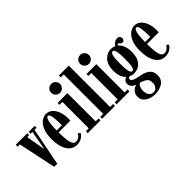

<svg xmlns="http://www.w3.org/2000/svg" viewBox="-52 -1428 2355 2355"><g transform="rotate(-45 1125.5 -250.5)"><path d="M149 1 45.5 -490.5H6.5V-523.5H206.5V-490.5H172.5L216.5 -237L262 -490.5H229.5V-523.5H335V-490.5H299L202 1Z M538 10Q498.5 10 466.8 -8.2Q435 -26.5 412 -61.8Q389 -97 377 -147.8Q365 -198.5 365 -263.5Q365 -334.5 380.5 -385.2Q396 -436 421.5 -467.8Q447 -499.5 476.8 -514.5Q506.5 -529.5 535 -529.5Q569 -529.5 597.5 -512.5Q626 -495.5 646.8 -464.8Q667.5 -434 679 -392Q690.5 -350 690.5 -299.5Q690.5 -289.5 690.5 -279.5Q690.5 -269.5 689.5 -259H478V-292.5H576Q576 -367 571.5 -411.8Q567 -456.5 558 -476.2Q549 -496 535 -496Q521 -496 509.8 -475.8Q498.5 -455.5 492 -407.5Q485.5 -359.5 485.5 -275.5Q485.5 -213.5 488.8 -167Q492 -120.5 499.8 -89.5Q507.5 -58.5 520.8 -43Q534 -27.5 553.5 -27.5Q590.5 -27.5 612.5 -46.2Q634.5 -65 643.5 -84.5L671 -64.5Q659.5 -36.5 623.8 -13.2Q588 10 538 10Z M731.5 0V-33H782.5V-490.5H731.5V-523.5H902.5V-33H953.5V0ZM842.5 -590Q810 -590 787.5 -612.5Q765 -635 765 -667.5Q765 -699 787.5 -721.5Q810 -744 842.5 -744Q873.5 -744 896 -721.5Q918.5 -699 918.5 -667.5Q918.5 -635 896 -612.5Q873.5 -590 842.5 -590Z M981.5 0V-33H1032.5V-717H981.5V-750H1152.5V-33H1204V0Z M1233 0V-33H1284V-490.5H1233V-523.5H1404V-33H1455V0ZM1344 -590Q1311.5 -590 1289 -612.5Q1266.5 -635 1266.5 -667.5Q1266.5 -699 1289 -721.5Q1311.5 -744 1344 -744Q1375 -744 1397.5 -721.5Q1420 -699 1420 -667.5Q1420 -635 1397.5 -612.5Q1375 -590 1344 -590Z M1657.5 249Q1612.5 249 1571.5 234.2Q1530.5 219.5 1504.5 190.2Q1478.5 161 1478.5 116Q1478.5 84.5 1490.8 62.5Q1503 40.5 1520 27Q1537 13.5 1552 7Q1567 0.5 1573 -0.5Q1569.5 -1.5 1558 -6Q1546.5 -10.5 1533 -20.5Q1519.5 -30.5 1509.5 -46.5Q1499.5 -62.5 1499.5 -86.5Q1499.5 -105 1507 -118.2Q1514.5 -131.5 1525.5 -139.5Q1536.5 -147.5 1546.5 -150Q1548.5 -150.5 1552 -151.2Q1555.5 -152 1556.5 -152Q1553 -154.5 1543 -164.8Q1533 -175 1521.8 -194.8Q1510.5 -214.5 1502.2 -245.2Q1494 -276 1494 -319.5Q1494 -379 1510 -419.2Q1526 -459.5 1551.2 -484Q1576.5 -508.5 1604.8 -519Q1633 -529.5 1658 -529.5Q1709 -529.5 1745 -504.2Q1781 -479 1800.2 -433Q1819.5 -387 1819.5 -325.5Q1819.5 -261.5 1803.5 -220.2Q1787.5 -179 1762.2 -156Q1737 -133 1708.8 -124.2Q1680.5 -115.5 1656.5 -115.5Q1627.5 -115.5 1609.8 -121.5Q1592 -127.5 1588 -129.5Q1587.5 -129.5 1587 -129.5Q1586.5 -129.5 1585.5 -129.5Q1578.5 -129.5 1570.2 -122.2Q1562 -115 1562 -102Q1562 -83.5 1588 -70Q1614 -56.5 1680.5 -44Q1756.5 -31 1798.8 2.8Q1841 36.5 1841 105Q1841 147 1823 175Q1805 203 1776.5 219Q1748 235 1716.2 242Q1684.5 249 1657.5 249ZM1657.5 217Q1692 217 1712.5 190.8Q1733 164.5 1733 130Q1733 94.5 1723 75Q1713 55.5 1685.5 41.5Q1675.5 36 1663 30.5Q1650.5 25 1639.2 20.5Q1628 16 1621.5 14Q1611 19 1601 32.5Q1591 46 1584.2 66.8Q1577.5 87.5 1577.5 114.5Q1577.5 144 1586.8 167Q1596 190 1614 203.5Q1632 217 1657.5 217ZM1656.5 -150Q1668 -150 1677.8 -161.8Q1687.5 -173.5 1693.2 -210.5Q1699 -247.5 1699 -323.5Q1699 -396 1693.2 -432.8Q1687.5 -469.5 1677.8 -482.2Q1668 -495 1657 -495Q1646 -495 1636.2 -482.2Q1626.5 -469.5 1620.5 -432.2Q1614.5 -395 1614.5 -321.5Q1614.5 -246 1620.8 -209.5Q1627 -173 1636.8 -161.5Q1646.5 -150 1656.5 -150ZM1719 -491Q1724.5 -526 1751 -547.2Q1777.5 -568.5 1809 -568.5Q1834.5 -568.5 1845.2 -555.8Q1856 -543 1856 -523.5Q1856 -504.5 1845.8 -494.2Q1835.5 -484 1819.5 -484Q1804 -484 1797 -491.2Q1790 -498.5 1785 -505.5Q1780 -512.5 1769.5 -512.5Q1763.5 -512.5 1758 -508Q1752.5 -503.5 1752.5 -490.5Z M2071 10Q2031.5 10 1999.8 -8.2Q1968 -26.5 1945 -61.8Q1922 -97 1910 -147.8Q1898 -198.5 1898 -263.5Q1898 -334.5 1913.5 -385.2Q1929 -436 1954.5 -467.8Q1980 -499.5 2009.8 -514.5Q2039.5 -529.5 2068 -529.5Q2102 -529.5 2130.5 -512.5Q2159 -495.5 2179.8 -464.8Q2200.5 -434 2212 -392Q2223.5 -350 2223.5 -299.5Q2223.5 -289.5 2223.5 -279.5Q2223.5 -269.5 2222.5 -259H2011V-292.5H2109Q2109 -367 2104.5 -411.8Q2100 -456.5 2091 -476.2Q2082 -496 2068 -496Q2054 -496 2042.8 -475.8Q2031.5 -455.5 2025 -407.5Q2018.5 -359.5 2018.5 -275.5Q2018.5 -213.5 2021.8 -167Q2025 -120.5 2032.8 -89.5Q2040.5 -58.5 2053.8 -43Q2067 -27.5 2086.5 -27.5Q2123.5 -27.5 2145.5 -46.2Q2167.5 -65 2176.5 -84.5L2204 -64.5Q2192.5 -36.5 2156.8 -13.2Q2121 10 2071 10Z"/></g></svg>

Font: Imbue 24pt
Style: Bold
Weight: 700
Designer: Tyler Finck
Foundry: Etcetera Type Company
Version: Version 1.102